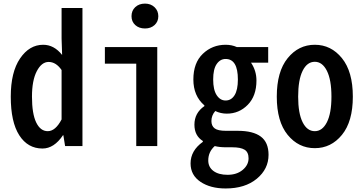

<svg xmlns="http://www.w3.org/2000/svg" viewBox="-20 -814 2024 1070"><path d="M216.8 13.7Q134.8 13.7 87.4 -60.1Q40 -133.8 40 -275.4Q40 -412.1 91.8 -488.3Q143.6 -564.5 220.7 -564.5Q281.2 -564.5 326.2 -507.8L323.2 -599.6V-769.5H439.5V0H342.8L333 -60.5H331.1Q281.2 13.7 216.8 13.7ZM246.1 -83Q289.1 -83 323.2 -148.4V-423.8Q292 -468.8 251 -468.8Q211.9 -468.8 185.1 -417.5Q158.2 -366.2 158.2 -275.4Q158.2 -180.7 181.6 -131.8Q205.1 -83 246.1 -83Z M739.3 0V-459H564.5V-551.8H856.4V0ZM788.1 -655.3Q754.9 -655.3 733.9 -674.3Q712.9 -693.4 712.9 -723.6Q712.9 -754.9 733.9 -774.4Q754.9 -793.9 788.1 -793.9Q820.3 -793.9 841.3 -773.9Q862.3 -753.9 862.3 -723.6Q862.3 -693.4 841.3 -674.3Q820.3 -655.3 788.1 -655.3Z M1237.3 236.3Q1152.3 236.3 1097.2 199.2Q1042 162.1 1042 96.7Q1042 25.4 1110.4 -23.4V-28.3Q1063.5 -57.6 1063.5 -119.1Q1063.5 -184.6 1119.1 -222.7V-226.6Q1057.6 -279.3 1057.6 -371.1Q1057.6 -463.9 1110.4 -514.2Q1163.1 -564.5 1237.3 -564.5Q1271.5 -564.5 1299.8 -551.8H1474.6V-464.8H1378.9Q1409.2 -419.9 1409.2 -365.2Q1409.2 -279.3 1360.8 -230Q1312.5 -180.7 1244.1 -180.7Q1210 -180.7 1179.7 -195.3Q1158.2 -170.9 1158.2 -139.6Q1158.2 -112.3 1176.3 -98.6Q1194.3 -85 1239.3 -85H1304.7Q1390.6 -85 1433.6 -52.7Q1476.6 -20.5 1476.6 48.8Q1476.6 127.9 1411.1 182.1Q1345.7 236.3 1237.3 236.3ZM1237.3 -253.9Q1268.6 -253.9 1287.1 -283.2Q1305.7 -312.5 1305.7 -371.1Q1305.7 -485.4 1237.3 -485.4Q1207 -485.4 1187.5 -457Q1168 -428.7 1168 -371.1Q1168 -313.5 1187.5 -283.7Q1207 -253.9 1237.3 -253.9ZM1248 160.2Q1299.8 160.2 1332.5 132.8Q1365.2 105.5 1365.2 68.4Q1365.2 34.2 1343.3 20.5Q1321.3 6.8 1274.4 6.8H1241.2Q1202.1 6.8 1176.8 0Q1140.6 32.2 1140.6 80.1Q1140.6 117.2 1169.4 138.7Q1198.2 160.2 1248 160.2Z M1522.5 -275.4Q1522.5 -415 1583 -489.7Q1643.6 -564.5 1734.4 -564.5Q1825.2 -564.5 1885.7 -489.7Q1946.3 -415 1946.3 -275.4Q1946.3 -136.7 1885.7 -62.5Q1825.2 11.7 1734.4 11.7Q1643.6 11.7 1583 -62.5Q1522.5 -136.7 1522.5 -275.4ZM1734.4 -83Q1776.4 -83 1801.8 -132.8Q1827.1 -182.6 1827.1 -275.4Q1827.1 -369.1 1801.8 -419.4Q1776.4 -469.7 1734.4 -469.7Q1691.4 -469.7 1666.5 -419.4Q1641.6 -369.1 1641.6 -275.4Q1641.6 -182.6 1666.5 -132.8Q1691.4 -83 1734.4 -83Z"/></svg>

Font: Gen Shin Gothic Monospace Medium
Style: Regular
Weight: 500
Designer: [Source Han Sans]
Ryoko NISHIZUKA  (kana & ideographs); Paul D. Hunt (Latin, Greek & Cyrillic); Wenlong ZHANG  (bopomofo
Version: Version 1.002.20150607